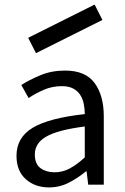

<svg xmlns="http://www.w3.org/2000/svg" viewBox="-20 -806 544 838"><path d="M103 -641 393 -786 427 -719 137 -574ZM194 12Q133 12 92.5 -24Q52 -60 52 -126Q52 -206 123 -248.5Q194 -291 350 -308Q350 -331 345.5 -353Q341 -375 330 -392Q319 -409 299.5 -419.5Q280 -430 250 -430Q208 -430 171 -414Q134 -398 105 -378L73 -435Q107 -457 156 -477.5Q205 -498 264 -498Q353 -498 393 -443.5Q433 -389 433 -298V0H365L358 -58H355Q320 -29 280 -8.5Q240 12 194 12ZM218 -54Q253 -54 284 -70.5Q315 -87 350 -119V-254Q289 -246 247.5 -235Q206 -224 180.5 -209Q155 -194 143.5 -174.5Q132 -155 132 -132Q132 -90 157 -72Q182 -54 218 -54Z"/></svg>

Font: Pinyin1712
Style: Regular
Weight: 400
Version: Version 1